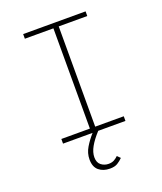

<svg xmlns="http://www.w3.org/2000/svg" viewBox="-159 -762 917 1087"><g transform="rotate(-20 300.0 -218.0)"><path d="M314 224Q274 224 248 202.5Q222 181 222 136Q222 98 242.5 64Q263 30 290 0H112V-28H284V-632H112V-660H488V-632H316V-28H488V0H324Q289 38 270.5 71Q252 104 252 134Q252 166 271.5 181Q291 196 316 196Q336 196 349.5 188.5Q363 181 374 170L392 188Q377 203 360 213.5Q343 224 314 224Z"/></g></svg>

Font: Source Code Pro ExtraLight
Style: Regular
Weight: 200
Monospace: yes
Designer: Paul D. Hunt, Teo Tuominen
Foundry: Adobe Systems Incorporated
Version: Version 2.030;PS 1.000;hotconv 16.6.51;makeotf.lib2.5.65220